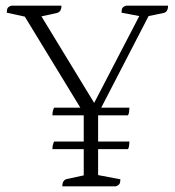

<svg xmlns="http://www.w3.org/2000/svg" viewBox="-20 -661 620 681"><path d="M201 0Q201 -22 217 -26L277 -39V-132H166Q166 -148 172 -159H277V-252H166Q166 -268 172 -279H265L68 -602L4 -616Q4 -628 7.5 -633Q11 -638 21 -641H198Q198 -619 182 -615L127 -603L314 -296L474 -604L411 -616Q411 -628 414.5 -633Q418 -638 428 -641H576Q576 -618 560 -615L507 -604L339 -279H439Q439 -273 438 -265Q437 -257 434 -252H328V-159H439Q439 -153 438 -145Q437 -137 434 -132H328V-40L407 -25Q407 -14 403.5 -8.5Q400 -3 390 0Z"/></svg>

Font: Petrona ExtraLight
Style: Regular
Weight: 200
Designer: Ringo R. Seeber
Foundry: Ringo R. Seeber
Version: Version 2.001; ttfautohint (v1.8.3)